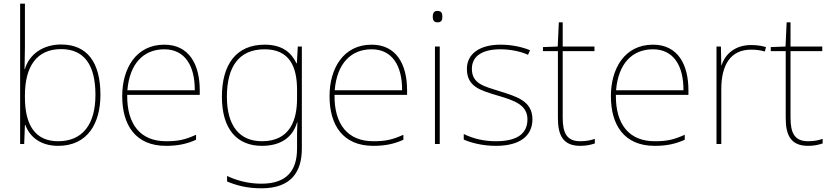

<svg xmlns="http://www.w3.org/2000/svg" viewBox="-20 -780 4504 1040"><path d="M115 -525V-760H89V0H111L115 -104H117C141 -38 200 10 295 10C456 10 524 -114 524 -266C524 -444 451 -539 311 -539C210 -539 137 -483 115 -406H113C114 -439 115 -493 115 -525ZM311 -514C435 -514 497 -430 497 -266C497 -106 427 -15 295 -15C174 -15 115 -98 115 -253V-263C115 -419 178 -514 311 -514Z M870 -538C716 -538 642 -408 642 -259C642 -104 713 10 879 10C943 10 991 0 1042 -23V-50C980 -22 943 -15 879 -15C742 -15 667 -105 669 -266H1062V-291C1062 -430 1005 -538 870 -538ZM870 -513C982 -513 1036 -423 1035 -291H670C682 -436 758 -513 870 -513Z M1413 -538C1259 -538 1182 -430 1182 -256C1182 -81 1263 10 1399 10C1498 10 1565 -34 1589 -117H1591C1589 -78 1589 -56 1589 -17V25C1589 140 1537 215 1396 215C1321 215 1258 196 1210 173V203C1258 223 1315 240 1396 240C1556 240 1615 152 1615 25V-528H1593L1588 -437H1586C1558 -495 1510 -538 1413 -538ZM1413 -513C1548 -513 1589 -419 1589 -294V-246C1589 -136 1555 -15 1399 -15C1277 -15 1209 -99 1209 -256C1209 -417 1273 -513 1413 -513Z M1993 -538C1839 -538 1765 -408 1765 -259C1765 -104 1836 10 2002 10C2066 10 2114 0 2165 -23V-50C2103 -22 2066 -15 2002 -15C1865 -15 1790 -105 1792 -266H2185V-291C2185 -430 2128 -538 1993 -538ZM1993 -513C2105 -513 2159 -423 2158 -291H1793C1805 -436 1881 -513 1993 -513Z M2349 -721C2329 -721 2324 -706 2324 -690C2324 -673 2329 -659 2349 -659C2373 -659 2376 -673 2376 -690C2376 -706 2373 -721 2349 -721ZM2362 -528H2336V0H2362Z M2864 -134C2864 -235 2774 -258 2686 -286C2605 -312 2536 -325 2536 -407C2536 -478 2595 -513 2691 -513C2744 -513 2803 -501 2840 -483L2851 -508C2809 -525 2754 -538 2691 -538C2579 -538 2509 -489 2509 -407C2509 -309 2584 -290 2677 -262C2765 -236 2837 -212 2837 -134C2837 -60 2787 -15 2666 -15C2604 -15 2545 -28 2492 -54V-24C2530 -7 2593 10 2666 10C2798 10 2864 -45 2864 -134Z M3123 -15C3049 -15 3028 -61 3028 -143V-503H3200V-528H3028V-659H3007L3001 -528L2921 -525V-503H3002V-140C3002 -47 3030 10 3123 10C3158 10 3180 4 3202 -3V-28C3180 -20 3156 -15 3123 -15Z M3517 -538C3363 -538 3289 -408 3289 -259C3289 -104 3360 10 3526 10C3590 10 3638 0 3689 -23V-50C3627 -22 3590 -15 3526 -15C3389 -15 3314 -105 3316 -266H3709V-291C3709 -430 3652 -538 3517 -538ZM3517 -513C3629 -513 3683 -423 3682 -291H3317C3329 -436 3405 -513 3517 -513Z M4048 -536C3963 -536 3908 -488 3889 -427H3887L3885 -528H3861V0H3887V-297C3887 -428 3937 -511 4048 -511C4078 -511 4098 -508 4123 -501L4129 -525C4105 -532 4080 -536 4048 -536Z M4357 -15C4283 -15 4262 -61 4262 -143V-503H4434V-528H4262V-659H4241L4235 -528L4155 -525V-503H4236V-140C4236 -47 4264 10 4357 10C4392 10 4414 4 4436 -3V-28C4414 -20 4390 -15 4357 -15Z"/></svg>

Font: Noto Sans Canadian Aboriginal Thin
Style: Regular
Weight: 100
Designer: Monotype Design Team, Typotheque's Kevin King
Foundry: Monotype Imaging Inc.
Version: Version 2.004